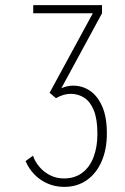

<svg xmlns="http://www.w3.org/2000/svg" viewBox="-20 -720 490 751"><path d="M220 -375Q231.5 -380 243.2 -382.5Q255 -385 266 -385Q302.5 -385 332.2 -364.8Q362 -344.5 380 -303.2Q398 -262 398 -198Q398 -135.5 377.2 -88.2Q356.5 -41 319 -15Q281.5 11 231 11Q197 11 167.5 -1.5Q138 -14 115.5 -36.8Q93 -59.5 80 -90L109 -111Q117 -87.5 134.2 -67.2Q151.5 -47 176 -34.5Q200.5 -22 230 -22Q272 -22 301.2 -43.8Q330.5 -65.5 345.8 -105Q361 -144.5 361 -197Q361 -253.5 347.2 -287.8Q333.5 -322 309.8 -337.5Q286 -353 256.5 -353Q242.5 -353 228.2 -348.8Q214 -344.5 199 -336L174 -357L343 -668H110V-700H379V-668Z"/></svg>

Font: League Mono Thin Condensed
Style: Regular
Weight: 100
Width: 1
Designer: Tyler Finck
Foundry: The League of Moveable Type / Tyler Finck
Version: Version 2.300;RELEASE